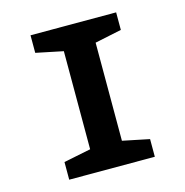

<svg xmlns="http://www.w3.org/2000/svg" viewBox="-99 -748 812 841"><g transform="rotate(-15 307.0 -327.5)"><path d="M112.8 -80.1 235.8 -105V-549.8L112.8 -575.2V-654.8H501V-575.2L379.9 -549.8V-105L501 -80.1V0H112.8Z"/></g></svg>

Font: IntelOne Mono Bold
Style: Regular
Weight: 700
Designer: Fred Shallcrass
Foundry: Frere-Jones Type LLC
Version: Version 1.200;hotconv 1.1.0;makeotfexe 2.6.0;FJTRelease1.2